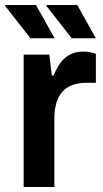

<svg xmlns="http://www.w3.org/2000/svg" viewBox="-29 -743 411 763"><path d="M65 0V-526H167L177 -443H184Q194 -468 208.5 -489.5Q223 -511 246 -524.5Q269 -538 302 -538Q318 -538 331.5 -535Q345 -532 352 -529V-414H315Q284 -414 260 -405.5Q236 -397 219.5 -379Q203 -361 195 -334Q187 -307 187 -271V0ZM256 -591 155 -720 156 -723H278L352 -591ZM92 -591 -9 -720 -8 -723H114L188 -591Z"/></svg>

Font: Archivo SemiBold SemiBold
Style: Regular
Weight: 600
Version: Version 2.001